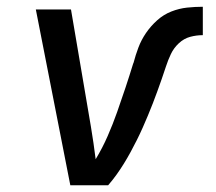

<svg xmlns="http://www.w3.org/2000/svg" viewBox="-20 -548 640 568"><path d="M300 0H188L86 -520H190L249 -173Q253 -149 256.5 -125Q260 -101 263 -77Q283 -110 298.5 -145.5Q314 -181 326.5 -216.5Q339 -252 351 -288Q363 -324 374 -360L375 -362Q381 -385 389.5 -407.5Q398 -430 412 -450.5Q426 -471 445 -488Q464 -505 487 -514Q510 -523 533.5 -525.5Q557 -528 580 -528V-444Q561 -444 542.5 -439Q524 -434 509 -420Q494 -406 485.5 -388Q477 -370 471 -351.5Q465 -333 458.5 -314.5Q452 -296 445.5 -278Q439 -260 432 -242Q425 -224 417.5 -206Q410 -188 402 -170Q394 -152 385 -134Q376 -116 366.5 -98.5Q357 -81 346.5 -64Q336 -47 324.5 -31Q313 -15 300 0Z"/></svg>

Font: Iosevka Aile Medium Oblique
Style: Regular
Weight: 500
Italic angle: -9°
Designer: Belleve Invis
Foundry: Belleve Invis
Version: Version 31.1.0; ttfautohint (v1.8.4)